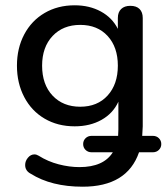

<svg xmlns="http://www.w3.org/2000/svg" viewBox="-20 -516 631 725"><path d="M96 140Q75 129 75 107Q75 92 85.5 79.5Q96 67 110 67Q118 67 126 72Q161 94 201.5 104.5Q242 115 280 115Q371 115 406 59H326Q312 59 303 50Q294 41 294 28Q294 15 303 6Q312 -3 326 -3H426L427 -27V-132Q407 -88 363.5 -63.5Q320 -39 262 -39Q198 -39 148.5 -68Q99 -97 71.5 -149.5Q44 -202 44 -268Q44 -334 71.5 -386Q99 -438 148.5 -467Q198 -496 262 -496Q318 -496 361 -472.5Q404 -449 425 -407V-448Q425 -470 437.5 -482Q450 -494 472 -494Q495 -494 507 -482Q519 -470 519 -448V-39L517 -3H557Q571 -3 580 6Q589 15 589 28Q589 41 580 50Q571 59 557 59H505Q460 189 292 189Q174 189 96 140ZM425 -268Q425 -338 386.5 -380Q348 -422 283 -422Q218 -422 178.5 -380Q139 -338 139 -268Q139 -197 178.5 -155Q218 -113 283 -113Q348 -113 386.5 -155.5Q425 -198 425 -268Z"/></svg>

Font: SN Pro
Style: Regular
Weight: 400
Designer: Tobias Whetton
Foundry: Supernotes
Version: Version 1.003